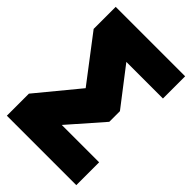

<svg xmlns="http://www.w3.org/2000/svg" viewBox="-208 -782 868 868"><g transform="rotate(45 226.0 -348.0)"><path d="M448 -696V-554H214L351 -376V-308L209 -146H448V0H4V-141L168 -340L4 -555V-696Z"/></g></svg>

Font: Fira Sans Condensed Black
Style: Regular
Weight: 900
Width: 3
Designer: Carrois Corporate & Edenspiekermann AG
Foundry: Carrois Corporate GbR & Edenspiekermann AG
Version: Version 4.203